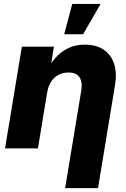

<svg xmlns="http://www.w3.org/2000/svg" viewBox="-20 -762 649 986"><path d="M222.2 -287.1 174.8 0H5.9L92.3 -522.5H256.8L234.9 -384.3L213.4 -387.7Q236.3 -432.6 265.1 -465.1Q293.9 -497.6 331.1 -515.1Q368.2 -532.7 416 -532.7Q473.6 -532.7 512 -507.1Q550.3 -481.4 565.7 -435.1Q581.1 -388.7 570.8 -325.7L483.4 204.1H314.5L397 -294.9Q404.8 -340.8 388.4 -365.2Q372.1 -389.6 331.5 -389.6Q304.7 -389.6 282 -378.4Q259.3 -367.2 243.7 -344.5Q228 -321.8 222.2 -287.1ZM309.6 -585.9 351.1 -741.7H496.6L406.7 -585.9Z"/></svg>

Font: Inter 28pt ExtraBold
Style: Italic
Weight: 800
Italic angle: -9.3988°
Designer: Rasmus Andersson
Foundry: rsms
Version: Version 4.001;git-66647c0bb